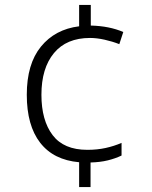

<svg xmlns="http://www.w3.org/2000/svg" viewBox="-20 -837 611 774"><path d="M346 -734Q384 -733 416.5 -726.5Q449 -720 477 -708L461 -659Q433 -670 401.5 -677Q370 -684 343 -684Q248 -684 197.5 -623Q147 -562 147 -455Q147 -352 192 -292.5Q237 -233 332 -233Q372 -233 406 -240.5Q440 -248 470 -261V-210Q445 -198 414.5 -190.5Q384 -183 345 -182V-83H299V-183Q196 -192 142 -261.5Q88 -331 88 -455Q88 -579 145 -649Q202 -719 299 -731V-817H346Z"/></svg>

Font: Noto Sans Kannada UI Light
Style: Regular
Weight: 300
Designer: Jelle Bosma - Monotype Design Team
Foundry: Monotype Imaging Inc.
Version: Version 2.005; ttfautohint (v1.8.4.7-5d5b)